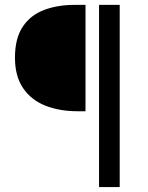

<svg xmlns="http://www.w3.org/2000/svg" viewBox="-20 -676 600 776"><path d="M380.3 80V-656.3H463.8V80ZM292.9 -226.4Q220.4 -226.4 163.3 -249Q106.2 -271.6 73.4 -319.7Q40.5 -367.9 40.5 -443Q40.5 -521.4 72.1 -568.3Q103.7 -615.3 158.3 -635.8Q212.8 -656.3 281.6 -656.3H325.6V-226.4Z"/></svg>

Font: Source Sans 3 Variable
Style: Regular
Weight: 200
Designer: Paul D. Hunt
Foundry: Adobe Systems Incorporated
Version: Version 3.026